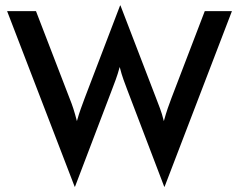

<svg xmlns="http://www.w3.org/2000/svg" viewBox="-20 -666 880 707"><path d="M254.9 21.5 6.2 -625H112.5L236.1 -304.2Q243.8 -285.4 250 -266.3Q256.2 -247.2 263.2 -220.1Q270.8 -247.2 277.8 -266.3Q284.7 -285.4 291.7 -304.2L422.2 -645.8H423.6L554.9 -304.2Q561.8 -286.1 569.1 -267Q576.4 -247.9 583.3 -220.1Q591 -247.9 597.6 -267Q604.2 -286.1 611.1 -304.2L734 -625H834L586.1 21.5H584.7L448.6 -335.4Q441.7 -354.2 434.7 -372.9Q427.8 -391.7 420.8 -419.4Q413.2 -391.7 406.2 -372.9Q399.3 -354.2 392.4 -336.1L256.2 21.5Z"/></svg>

Font: Afacad Flux Medium
Style: Regular
Weight: 500
Designer: Kristian Moeller
Foundry: Dicotype
Version: Version 1.100